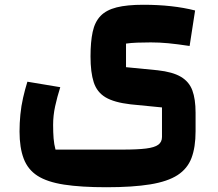

<svg xmlns="http://www.w3.org/2000/svg" viewBox="-20 -500 916 806"><path d="M427 286Q320 286 249 275Q178 264 137.5 238Q97 212 79.5 166Q62 120 62 52Q62 17 65.5 -19Q69 -55 77 -90Q85 -125 95 -157L233 -134Q220 -93 211.5 -54Q203 -15 203 24Q203 56 205 81Q207 106 213 128H494Q557 128 593 123.5Q629 119 644.5 107.5Q660 96 660 75V-49L528 -62Q459 -70 423 -91.5Q387 -113 373.5 -154.5Q360 -196 360 -263Q360 -324 369 -366Q378 -408 402 -433Q426 -458 469.5 -469Q513 -480 582 -480Q705 -480 799 -456L776 -307Q723 -315 686 -318.5Q649 -322 613 -322Q584 -322 556.5 -321Q529 -320 509 -317V-218L642 -205Q705 -198 739.5 -177.5Q774 -157 787.5 -120.5Q801 -84 801 -27V51Q801 118 784 163Q767 208 725.5 235Q684 262 610.5 274Q537 286 427 286Z"/></svg>

Font: Changa ExtraLight
Style: Bold
Weight: 700
Version: Version 3.002; ttfautohint (v1.8.2)